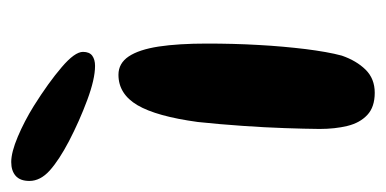

<svg xmlns="http://www.w3.org/2000/svg" viewBox="-243 -472 688 342"><g transform="rotate(-90 101.0 -301.0)"><path d="M106.8 22.5Q81.4 22.5 67.3 9.3Q53.1 -3.9 47.7 -26.2Q42.3 -48.4 42.3 -75.8Q42.3 -88.9 42.8 -104.5Q43.2 -120.1 43.8 -137.8Q44.4 -155.6 45.4 -174.4Q46.4 -193.2 47.8 -213.1Q49.1 -232.9 50.9 -253Q52.7 -273.2 54.7 -292.6Q64.7 -366.1 84.6 -400.1Q104.6 -434 138.8 -434Q159.2 -434 171.5 -415.7Q183.7 -397.4 189.1 -362.3Q194.4 -327.2 194.4 -276.2Q194.4 -253.4 193.8 -230.2Q193.2 -207 191.9 -184.6Q190.7 -162.2 188.8 -141.1Q186.9 -120 184.6 -100.9Q182.2 -81.8 179.3 -65.4Q176.4 -48.9 172.9 -36.1Q163.9 -10.1 147.9 6.2Q131.8 22.5 106.8 22.5ZM154.6 -475.7Q131.2 -475.7 93.8 -489.6Q56.4 -503.5 20.6 -522.1Q-13 -539.7 -31.7 -556.4Q-50.3 -573.2 -50.3 -592.6Q-50.3 -609.1 -41.2 -617.1Q-32.2 -625 -16.6 -625Q0.8 -625 28.5 -613.3Q56.2 -601.6 83.4 -584.7Q124.9 -558.6 152.2 -535.2Q179.6 -511.9 179.6 -497.2Q179.6 -485.8 172.8 -480.7Q165.9 -475.7 154.6 -475.7Z"/></g></svg>

Font: Gluten Thin
Style: Regular
Weight: 100
Designer: Tyler Finck
Foundry: Etcetera Type Company
Version: Version 1.300